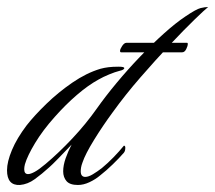

<svg xmlns="http://www.w3.org/2000/svg" viewBox="-39 -526 613 547"><path d="M18 1Q-19 3 -19 -41Q-19 -65 -5 -98.5Q9 -132 37 -169Q59 -197 93 -230Q127 -263 167 -290.5Q207 -318 247 -330Q258 -333 270 -334.5Q282 -336 299 -336Q315 -336 315 -332Q315 -327 301 -324Q289 -321 272 -314Q255 -307 241 -299Q212 -283 180 -255.5Q148 -228 117 -193Q83 -155 61 -118.5Q39 -82 32 -58Q30 -50 30 -44Q30 -30 41 -30Q48 -30 60 -36.5Q72 -43 91 -59Q129 -91 167.5 -132Q206 -173 237 -217Q261 -251 293 -289.5Q325 -328 360 -364.5Q395 -401 428.5 -431Q462 -461 489 -479Q520 -500 532.5 -503Q545 -506 554 -506Q545 -499 515.5 -470.5Q486 -442 445.5 -399Q405 -356 361.5 -306Q318 -256 282 -206Q254 -168 229 -127.5Q204 -87 196 -63Q193 -55 192 -49Q191 -43 191 -38Q191 -22 204 -22Q213 -22 225.5 -29.5Q238 -37 251 -47Q268 -61 284.5 -78Q301 -95 314 -111Q318 -111 318 -105Q318 -96 314 -91Q301 -76 282.5 -58Q264 -40 246 -26Q233 -15 216 -7Q199 1 183 1Q160 1 150.5 -10Q141 -21 141 -38Q141 -55 148 -75Q155 -95 165 -114Q148 -96 128 -75.5Q108 -55 102 -50Q80 -30 60 -15.5Q40 -1 18 1ZM306 -377Q303 -377 303 -381Q303 -386 309 -395Q315 -404 321 -404H494Q496 -404 496 -401Q496 -395 491.5 -386Q487 -377 480 -377Z"/></svg>

Font: Luxurious Script
Style: Regular
Weight: 400
Designer: Robert E. Leuschke
Foundry: Robert E. Leuschke
Version: Version 1.010; ttfautohint (v1.8.3)